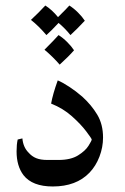

<svg xmlns="http://www.w3.org/2000/svg" viewBox="-20 -669 453 695"><path d="M304 -44Q256 6 171 6Q97 6 65 -35Q40 -68 40 -121Q40 -146 44 -164L61 -168Q64 -136 83 -117Q95 -103 111 -96.5Q127 -90 151 -90H192Q236 -90 262.5 -106.5Q289 -123 300.5 -141.5Q312 -160 312 -164Q312 -167 292.5 -193Q273 -219 240.5 -248Q208 -277 165 -294Q171 -328 189 -378Q206 -371 230.5 -355Q255 -339 278 -319Q311 -289 332 -254Q353 -219 353 -171Q353 -136 340 -102Q327 -68 304 -44ZM235 -542Q216 -566 192 -586L167 -560L148 -542Q120 -575 92 -597Q120 -623 144 -649Q168 -634 190 -607Q190 -607 217 -634L231 -649Q247 -639 262.5 -623.5Q278 -608 287 -594Q259 -564 235 -542ZM196 -435Q172 -463 141 -489Q179 -527 192 -542Q208 -532 223.5 -516.5Q239 -501 248 -487Q229 -465 196 -435Z"/></svg>

Font: Mirza
Style: Regular
Weight: 400
Designer: Arabic design by Kourosh Beigpour, Latin design by Eduardo Tunni, engineering by Lasse Fister
Version: Version 1.000